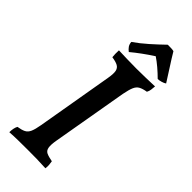

<svg xmlns="http://www.w3.org/2000/svg" viewBox="-278 -918 967 967"><g transform="rotate(45 205.5 -435.0)"><path d="M184 -542Q190 -576 186.5 -593.5Q183 -611 168.5 -619Q154 -627 126 -631Q125 -642 124.5 -654Q124 -666 125 -679Q154 -678 186 -677Q218 -676 252 -676Q285 -676 317.5 -677Q350 -678 382 -679Q381 -666 379.5 -654Q378 -642 372 -631Q347 -627 332 -619Q317 -611 309 -592.5Q301 -574 294 -538L224 -135Q218 -101 221 -82.5Q224 -64 238.5 -57Q253 -50 281 -45Q283 -35 284 -22.5Q285 -10 283 3Q251 1 219.5 0.5Q188 0 155 0Q122 0 87.5 0.5Q53 1 26 3Q26 -11 28.5 -23.5Q31 -36 36 -45Q62 -49 77 -56.5Q92 -64 100 -82Q108 -100 114 -135ZM166 -708Q154 -717 147 -727.5Q140 -738 139 -753Q174 -777 210 -809Q246 -841 279 -873Q294 -873 304.5 -872.5Q315 -872 322 -870Q341 -838 363.5 -803.5Q386 -769 411 -729Q403 -723 389 -719Q375 -715 365 -715Q344 -736 321 -755.5Q298 -775 277 -789Q246 -769 218 -748.5Q190 -728 166 -708Z"/></g></svg>

Font: Vollkorn Medium
Style: Italic
Weight: 500
Italic angle: -11°
Designer: Friedrich Althausen
Foundry: Friedrich Althausen
Version: Version 5.000